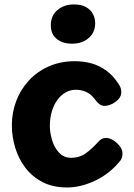

<svg xmlns="http://www.w3.org/2000/svg" viewBox="-20 -823 592 847"><path d="M276.1 4Q213.6 4 167.7 -19.7Q121.9 -43.4 91.8 -83.2Q61.7 -122.9 47 -171.7Q32.3 -220.4 32.3 -270.3Q32.3 -327.4 52 -378.6Q71.7 -429.8 108.3 -468.9Q144.9 -508 196.1 -530.5Q247.3 -553 309.7 -553Q347.7 -553 382.5 -543.7Q417.3 -534.3 448.3 -512.1Q479.2 -489.9 504.1 -451.1Q510 -442.4 512.6 -433.9Q515.1 -425.3 515.1 -415.9Q515.1 -399 502.7 -385.6Q490.2 -372.2 473.5 -364.1Q456.8 -356 441.9 -356Q428.9 -356 419.5 -362.9Q410.1 -369.8 399.6 -383.4Q382 -407.8 360.2 -417.4Q338.4 -427 314.4 -427Q291 -427 270.5 -415.8Q250 -404.6 234.2 -383.6Q218.3 -362.6 209.2 -333.1Q200 -303.6 200 -267Q200 -237.7 209.6 -205.2Q219.2 -172.7 240.1 -149.9Q261 -127.1 292.9 -126.9Q331.8 -126.9 359.8 -147.8Q387.9 -168.7 413.3 -197.3Q421.9 -206.7 429.6 -210.6Q437.2 -214.4 448.1 -214.4Q463.2 -214.4 479.8 -204.1Q496.4 -193.7 508.4 -178.2Q520.3 -162.8 520.3 -146.1Q520.3 -139.1 518.3 -129.4Q516.3 -119.7 506 -108.6Q460.6 -54.2 397.8 -25.1Q335.1 4 276.1 4ZM298.1 -630.3Q256.3 -630.3 230.3 -651.2Q204.2 -672 204.2 -711.7Q204.2 -754.4 233.7 -778.9Q263.2 -803.4 304.6 -803.4Q340.8 -803.4 361.5 -790.7Q382.2 -777.9 391.1 -759.1Q399.9 -740.3 399.9 -721.1Q399.9 -680.2 371.3 -655.3Q342.8 -630.3 298.1 -630.3Z"/></svg>

Font: Playpen Sans Hebrew
Style: Regular
Weight: 400
Designer: Tom Grace, Laura Meseguer, Veronika Burian, José Scaglione
Foundry: TypeTogether
Version: Version 2.000